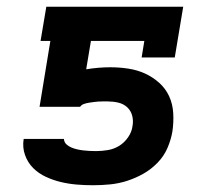

<svg xmlns="http://www.w3.org/2000/svg" viewBox="-20 -540 640 568"><path d="M255 8Q231 8 207 6Q183 4 160 -1.5Q137 -7 115.5 -17Q94 -27 78 -43Q62 -59 54 -81.5Q46 -104 50 -129H169Q170 -119 176.5 -113Q183 -107 191.5 -103.5Q200 -100 209 -98Q218 -96 227 -95Q236 -94 245.5 -93.5Q255 -93 264 -93Q281 -93 299 -96Q317 -99 332.5 -108.5Q348 -118 359 -134Q370 -150 372 -167Q375 -183 371 -198Q367 -213 356 -223Q345 -233 329.5 -236.5Q314 -240 298 -240Q291 -240 284 -240Q277 -240 270 -239.5Q263 -239 256 -238Q249 -237 242.5 -236Q236 -235 228.5 -232.5Q221 -230 217 -224H97L129 -419H100L117 -520H522L497 -370H399L407 -419H249L235 -335Q253 -338 271 -339.5Q289 -341 306 -341Q333 -341 359.5 -337Q386 -333 409 -322.5Q432 -312 451 -295Q470 -278 480.5 -255Q491 -232 492.5 -205Q494 -178 490 -151Q486 -127 475.5 -102.5Q465 -78 446 -58.5Q427 -39 404 -26Q381 -13 356 -5Q331 3 305.5 5.5Q280 8 255 8Z"/></svg>

Font: Iosevka HT Extended
Style: Bold Italic
Weight: 700
Width: 7
Italic angle: -9°
Monospace: yes
Designer: Belleve Invis
Foundry: Belleve Invis
Version: Version 32.3.0; ttfautohint (v1.8.4)